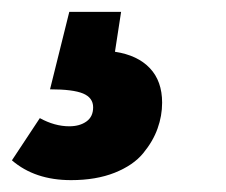

<svg xmlns="http://www.w3.org/2000/svg" viewBox="-60 -36 379 322"><path d="M143.1 -16.1 132.8 50.8Q170.9 56.6 191.4 78.4Q211.9 100.1 211.9 136.2Q211.9 158.2 204.3 179.4Q196.8 200.7 180.2 220.9Q163.6 241.2 132.3 253.7Q101.1 266.1 59.1 266.1Q-1.5 266.1 -40 232.9L6.8 162.1Q31.7 175.8 56.2 175.8Q73.7 175.8 85 167.7Q96.2 159.7 96.2 144Q96.2 127.9 79.3 120.8Q62.5 113.8 23.9 113.8L56.2 -16.1Z"/></svg>

Font: Fira Sans Compressed ExtraBold
Style: Italic
Weight: 800
Width: 3
Italic angle: -8°
Designer: Carrois Corporate & Edenspiekermann AG
Foundry: Carrois Corporate GbR & Edenspiekermann AG
Version: Version 4.203;PS 004.203;hotconv 1.0.88;makeotf.lib2.5.64775